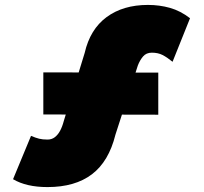

<svg xmlns="http://www.w3.org/2000/svg" viewBox="-20 -729 827 780"><path d="M173 31Q130 31 95 23Q60 15 33 -1L106 -177Q125 -169 139 -165.5Q153 -162 173 -162Q190 -162 202.5 -171.5Q215 -181 224 -197.5Q233 -214 239 -237L324 -514Q346 -610 413 -659.5Q480 -709 581 -709Q628 -709 670.5 -697Q713 -685 752 -655L681 -478Q659 -496 640.5 -505.5Q622 -515 597 -515Q574 -515 561 -499.5Q548 -484 540 -463L449 -182Q422 -73 353.5 -21Q285 31 173 31ZM156 -264V-435L623 -434V-263Z"/></svg>

Font: Lexend Giga Black
Style: Regular
Weight: 900
Designer: Bonnie Shaver-Troup, Thomas Jockin
Foundry: Lexend
Version: Version 1.007